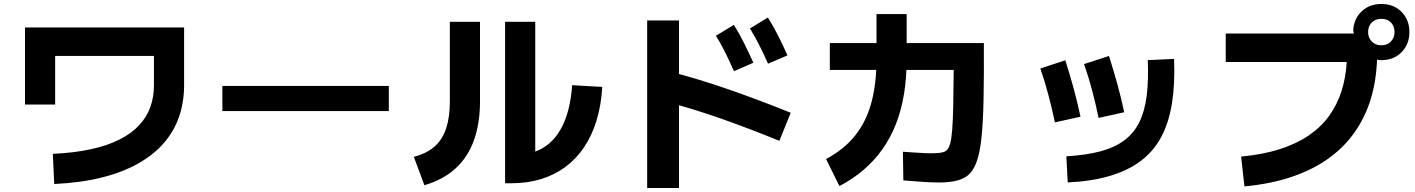

<svg xmlns="http://www.w3.org/2000/svg" viewBox="-20 -870 7040 955"><path d="M249.7 45.2 242.7 -104.8Q351.5 -109.8 434.2 -128.2Q516.8 -146.5 575.8 -176.7Q634.8 -206.8 672.6 -247.6Q710.3 -288.3 728 -338.3Q745.7 -388.3 745.7 -445.5V-591.7H254.3V-350.2H104.3V-733.3H895.7V-445.5Q895.7 -362.3 870.8 -289.8Q846 -217.3 795.1 -158.7Q744.2 -100 666.9 -56.5Q589.7 -13 485.7 13.1Q381.7 39.2 249.7 45.2Z M1914 -442.5V-317.5H1086V-442.5Z M2091 51.3 2038.3 -90Q2102.3 -106.3 2141.7 -141.3Q2181 -176.3 2199.3 -232.2Q2217.5 -288 2217.5 -366V-761.5H2367.5V-366Q2367.5 -257.3 2337.7 -173.4Q2308 -89.5 2246.9 -33.2Q2185.8 23.2 2091 51.3ZM2825.7 -446.3 2975.7 -437.7Q2970.2 -345.3 2946.9 -269.9Q2923.7 -194.5 2884.4 -136.5Q2845.2 -78.5 2791.2 -38.9Q2737.2 0.7 2669.9 21.1Q2602.7 41.5 2523.2 41.5H2492.3V-761.7H2642.3V-61L2564.8 -103.5Q2605.8 -103.5 2643.2 -116.7Q2680.5 -130 2711.9 -156.7Q2743.3 -183.5 2767.3 -224.5Q2791.2 -265.5 2806.1 -320.9Q2821 -376.3 2825.7 -446.3Z M3357.3 65H3199V-768.3H3357.3ZM3913 -309.2 3856.7 -169.5Q3712.3 -228.5 3566.2 -280.2Q3420 -331.8 3263.3 -372L3301 -517Q3462.5 -475.2 3614.7 -421.7Q3766.8 -368.3 3913 -309.2ZM3630.8 -515.8Q3605.8 -572.2 3584.7 -614.2Q3563.5 -656.2 3540.8 -692L3630.2 -746.3Q3659 -700.3 3682.7 -652.3Q3706.3 -604.3 3727.2 -558ZM3800.2 -553.2Q3775.2 -609.5 3754 -650.7Q3732.8 -691.8 3710.2 -728.5L3799.5 -782.8Q3828.3 -736.8 3852.4 -688.8Q3876.5 -640.8 3896.5 -594.5Z M4473.2 27.3 4471 -115.2Q4491 -114 4522.2 -111.7Q4553.3 -109.5 4587 -108Q4620.7 -106.5 4647.4 -109Q4674.2 -111.5 4685.5 -119.7Q4698.5 -129.5 4705.7 -154.4Q4712.8 -179.3 4716.3 -225.2Q4719.8 -271 4721.3 -343.8Q4722.8 -416.7 4723.7 -522.3H4107.5V-655.7H4873.7Q4874.5 -493.5 4872.2 -376.8Q4869.8 -260.2 4861.6 -182.4Q4853.3 -104.7 4835.5 -59.3Q4817.7 -14 4787.5 7.2Q4761.7 24.8 4724.5 31.6Q4687.3 38.3 4644.2 37.7Q4601 37.2 4556.7 33.7Q4512.3 30.2 4473.2 27.3ZM4155.3 55.7 4088.8 -79Q4180.7 -128.2 4235.6 -198.6Q4290.5 -269 4315.1 -362.9Q4339.7 -456.8 4339.7 -575.5V-800H4489.7V-575.5Q4489.7 -482.8 4476.5 -402.5Q4463.3 -322.2 4436.7 -254Q4410.2 -185.8 4369.8 -128.7Q4329.5 -71.5 4276 -25.7Q4222.5 20.2 4155.3 55.7Z M5290.8 37.5 5284 -92.5Q5382 -98.3 5453.2 -117.2Q5524.3 -136.2 5572 -171.7Q5619.7 -207.2 5646.8 -261.9Q5673.8 -316.7 5683.5 -393Q5693.2 -469.3 5689 -571L5819.8 -576.8Q5824.8 -454.3 5809.6 -357.7Q5794.3 -261 5756.3 -189.5Q5718.3 -118 5654.9 -70Q5591.5 -22 5501 4.8Q5410.5 31.7 5290.8 37.5ZM5227 -261.3Q5212.7 -329.7 5194.6 -398Q5176.5 -466.3 5154.7 -529.2L5278.8 -570.3Q5302.3 -496.3 5320.9 -428.1Q5339.5 -359.8 5354.3 -289.5ZM5444.3 -283.5Q5430.3 -351.5 5413 -417.7Q5395.7 -483.8 5372 -551.3L5496 -591.7Q5519.5 -518 5538.2 -450Q5556.8 -382 5571.7 -311.7Z M6169.8 57.2 6153.2 -91.2Q6262 -101.3 6345.7 -128.2Q6429.3 -155 6490.3 -196.7Q6551.2 -238.5 6591.2 -294Q6631.2 -349.5 6652.7 -417Q6674.2 -484.5 6678.5 -561.7H6076.7V-703.3H6714.5Q6712.8 -707.3 6711.8 -711.5Q6710.8 -715.7 6710.8 -719.8Q6714.2 -776.8 6753 -813.6Q6791.8 -850.3 6850.7 -850.3Q6912.7 -850.3 6951.5 -810.7Q6990.3 -771 6990.3 -710.7Q6990.3 -650.2 6951.5 -610.5Q6912.7 -570.8 6850.7 -570.8Q6844.8 -570.8 6839.7 -571.3Q6834.5 -571.8 6829.3 -573.7Q6825.8 -469.7 6798.7 -379.5Q6771.5 -289.3 6719.5 -214.4Q6667.5 -139.5 6589.9 -83.3Q6512.3 -27 6407.8 8.7Q6303.3 44.5 6169.8 57.2ZM6850.7 -644.8Q6881.5 -644.8 6898.9 -664Q6916.3 -683.2 6916.3 -710.7Q6916.3 -739 6898.9 -757.7Q6881.5 -776.3 6850.7 -776.3Q6820.7 -776.3 6802.8 -757.7Q6784.8 -739 6784.8 -710.7Q6784.8 -683.2 6802.8 -664Q6820.7 -644.8 6850.7 -644.8Z"/></svg>

Font: Murecho Thin
Style: Regular
Weight: 100
Designer: Neil Summerour
Foundry: Positype
Version: Version 1.010